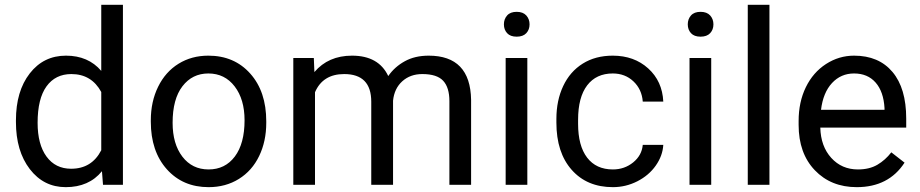

<svg xmlns="http://www.w3.org/2000/svg" viewBox="-20 -770 3832 800"><path d="M46.4 -268.6Q46.4 -390.1 104 -464.1Q161.6 -538.1 254.9 -538.1Q347.7 -538.1 401.9 -474.6V-750H492.2V0H409.2L404.8 -56.6Q350.6 9.8 253.9 9.8Q162.1 9.8 104.2 -65.4Q46.4 -140.6 46.4 -261.7ZM136.7 -258.3Q136.7 -168.5 173.8 -117.7Q210.9 -66.9 276.4 -66.9Q362.3 -66.9 401.9 -144V-386.7Q361.3 -461.4 277.3 -461.4Q210.9 -461.4 173.8 -410.2Q136.7 -358.9 136.7 -258.3Z M608.4 -269Q608.4 -346.7 638.9 -408.7Q669.4 -470.7 723.9 -504.4Q778.3 -538.1 848.1 -538.1Q956.1 -538.1 1022.7 -463.4Q1089.4 -388.7 1089.4 -264.6V-258.3Q1089.4 -181.2 1059.8 -119.9Q1030.3 -58.6 975.3 -24.4Q920.4 9.8 849.1 9.8Q741.7 9.8 675 -64.9Q608.4 -139.6 608.4 -262.7ZM699.2 -258.3Q699.2 -170.4 740 -117.2Q780.8 -64 849.1 -64Q918 -64 958.5 -117.9Q999 -171.9 999 -269Q999 -356 957.8 -409.9Q916.5 -463.9 848.1 -463.9Q781.2 -463.9 740.2 -410.6Q699.2 -357.4 699.2 -258.3Z M1287.6 -528.3 1290 -469.7Q1348.1 -538.1 1446.8 -538.1Q1557.6 -538.1 1597.7 -453.1Q1624 -491.2 1666.3 -514.6Q1708.5 -538.1 1766.1 -538.1Q1939.9 -538.1 1942.9 -354V0H1852.5V-348.6Q1852.5 -405.3 1826.7 -433.3Q1800.8 -461.4 1739.7 -461.4Q1689.5 -461.4 1656.2 -431.4Q1623 -401.4 1617.7 -350.6V0H1526.9V-346.2Q1526.9 -461.4 1414.1 -461.4Q1325.2 -461.4 1292.5 -385.7V0H1202.1V-528.3Z M2177.2 0H2086.9V-528.3H2177.2ZM2079.6 -668.5Q2079.6 -690.4 2093 -705.6Q2106.4 -720.7 2132.8 -720.7Q2159.2 -720.7 2172.9 -705.6Q2186.5 -690.4 2186.5 -668.5Q2186.5 -646.5 2172.9 -631.8Q2159.2 -617.2 2132.8 -617.2Q2106.4 -617.2 2093 -631.8Q2079.6 -646.5 2079.6 -668.5Z M2533.7 -64Q2582 -64 2618.2 -93.3Q2654.3 -122.6 2658.2 -166.5H2743.7Q2741.2 -121.1 2712.4 -80.1Q2683.6 -39.1 2635.5 -14.6Q2587.4 9.8 2533.7 9.8Q2425.8 9.8 2362.1 -62.3Q2298.3 -134.3 2298.3 -259.3V-274.4Q2298.3 -351.6 2326.7 -411.6Q2355 -471.7 2408 -504.9Q2460.9 -538.1 2533.2 -538.1Q2622.1 -538.1 2680.9 -484.9Q2739.7 -431.6 2743.7 -346.7H2658.2Q2654.3 -397.9 2619.4 -430.9Q2584.5 -463.9 2533.2 -463.9Q2464.4 -463.9 2426.5 -414.3Q2388.7 -364.7 2388.7 -271V-253.9Q2388.7 -162.6 2426.3 -113.3Q2463.9 -64 2533.7 -64Z M2943.4 0H2853V-528.3H2943.4ZM2845.7 -668.5Q2845.7 -690.4 2859.1 -705.6Q2872.6 -720.7 2898.9 -720.7Q2925.3 -720.7 2939 -705.6Q2952.6 -690.4 2952.6 -668.5Q2952.6 -646.5 2939 -631.8Q2925.3 -617.2 2898.9 -617.2Q2872.6 -617.2 2859.1 -631.8Q2845.7 -646.5 2845.7 -668.5Z M3186 0H3095.7V-750H3186Z M3549.8 9.8Q3442.4 9.8 3375 -60.8Q3307.6 -131.3 3307.6 -249.5V-266.1Q3307.6 -344.7 3337.6 -406.5Q3367.7 -468.3 3421.6 -503.2Q3475.6 -538.1 3538.6 -538.1Q3641.6 -538.1 3698.7 -470.2Q3755.9 -402.3 3755.9 -275.9V-238.3H3397.9Q3399.9 -160.2 3443.6 -112.1Q3487.3 -64 3554.7 -64Q3602.5 -64 3635.7 -83.5Q3668.9 -103 3693.8 -135.3L3749 -92.3Q3682.6 9.8 3549.8 9.8ZM3538.6 -463.9Q3483.9 -463.9 3446.8 -424.1Q3409.7 -384.3 3400.9 -312.5H3665.5V-319.3Q3661.6 -388.2 3628.4 -426Q3595.2 -463.9 3538.6 -463.9Z"/></svg>

Font: Roboto-o
Style: o-Regular
Weight: 400
Designer: Google
Version: Version 2.134; 2016; ttfautohint (v1.6)